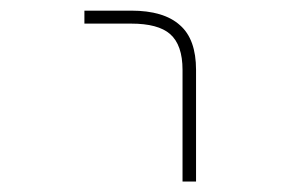

<svg xmlns="http://www.w3.org/2000/svg" viewBox="-20 -563 540 361"><path d="M323.2 -221.7V-431.6Q323.2 -478.5 299.8 -499Q277.3 -518.6 226.6 -518.6H138.7V-543H226.6Q288.1 -543 318.4 -515.6Q348.6 -489.3 348.6 -431.6V-221.7Z"/></svg>

Font: Mgen+ 1mn thin
Style: Regular
Weight: 100
Designer: [Source Han Sans]
Ryoko NISHIZUKA  (kana & ideographs); Paul D. Hunt (Latin, Greek & Cyrillic); Wenlong ZHANG  (bopomofo
Version: Version 1.059.20150602